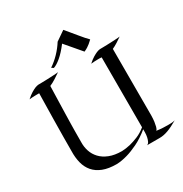

<svg xmlns="http://www.w3.org/2000/svg" viewBox="-209 -1087 1199 1255"><g transform="rotate(-30 391.0 -459.5)"><path d="M277.8 -705.1Q258.3 -691.4 234.6 -676.3Q210.9 -661.1 189 -651.9Q187 -589.4 185.8 -538.1Q184.6 -486.8 183.3 -445.6Q182.1 -404.3 181.6 -372.6Q181.2 -340.8 180.7 -316.9Q179.7 -261.2 180.2 -231.9Q179.2 -197.3 189.9 -164.6Q200.7 -131.8 224.9 -106Q249 -80.1 288.1 -64.5Q327.1 -48.8 382.8 -48.8Q413.1 -49.8 445.8 -57.6Q473.6 -64.5 507.3 -78.1Q541 -91.8 573.2 -118.2V-646Q566.4 -647 559.1 -647Q551.8 -647 544.9 -647Q531.2 -647 517.8 -646.2Q504.4 -645.5 493.2 -644Q516.1 -664.6 533.9 -675.3Q551.8 -686 564.5 -691.4Q579.1 -697.3 589.8 -698.2Q599.1 -698.2 613.3 -698.5Q627.4 -698.7 643.3 -699.2Q659.2 -699.7 675.5 -700.4Q691.9 -701.2 705.8 -701.9Q719.7 -702.6 729.7 -703.4Q739.7 -704.1 743.2 -705.1Q726.1 -692.9 704.8 -679.4Q683.6 -666 664.1 -657.2V-153.8Q663.6 -129.9 661.1 -109.4Q658.7 -91.8 654.5 -75Q650.4 -58.1 642.1 -51.8Q669.4 -47.9 690.4 -46.9Q711.4 -45.9 727.1 -45.9Q754.9 -45.9 767.1 -47.9Q779.3 -49.8 780.8 -50.8Q757.8 -37.6 738.8 -28.1Q719.7 -18.6 702.9 -12.5Q686 -6.3 670.2 -3.2Q654.3 0 638.2 0H543Q554.2 -3.9 560.3 -17.1Q566.4 -30.3 569.3 -44.4Q572.8 -60.5 573.2 -80.1V-103Q521.5 -61 474.6 -38.6Q427.7 -16.1 391.1 -5.9Q348.6 6.3 311 7.8Q249.5 7.8 207.8 -8.5Q166 -24.9 140.9 -54.2Q115.7 -83.5 105.2 -124.5Q94.7 -165.5 96.2 -214.8Q95.7 -255.4 96.7 -316.9Q97.2 -369.6 98.4 -450.9Q99.6 -532.2 102.1 -647H80.1Q66.4 -647 52.7 -646.2Q39.1 -645.5 27.8 -644Q50.8 -664.6 68.6 -675.3Q86.4 -686 99.1 -691.4Q113.8 -697.3 125 -698.2Q134.3 -698.2 148.4 -698.5Q162.6 -698.7 178.5 -699.2Q194.3 -699.7 210.7 -700.4Q227.1 -701.2 241 -701.9Q254.9 -702.6 264.6 -703.4Q274.4 -704.1 277.8 -705.1ZM780.8 -50.8V-51.3H781.2Q781.7 -51.8 782.2 -51.8ZM566.9 -785.2Q562 -781.2 556.4 -775.6Q550.8 -770 542.7 -763.4Q534.7 -756.8 523.2 -749.3Q511.7 -741.7 495.1 -734.4Q469.2 -764.6 442.9 -795.7Q416.5 -826.7 394 -853Q356 -803.2 323.7 -776.4Q291.5 -749.5 268.1 -742.2L252.9 -752Q289.6 -776.4 320.8 -809.1Q352.1 -841.8 375 -878.4L445.8 -927.2Q461.4 -908.7 478.5 -887.9Q495.6 -867.2 511.7 -847.7Q527.8 -828.1 542.2 -811.5Q556.6 -794.9 566.9 -785.2Z"/></g></svg>

Font: Quintessential
Style: Regular
Weight: 400
Designer: Astigmatic (AOETI)
Foundry: Astigmatic (AOETI)
Version: Version 1.000